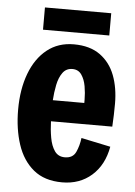

<svg xmlns="http://www.w3.org/2000/svg" viewBox="-52 -755 569 808"><g transform="rotate(5 232.0 -350.5)"><path d="M241 13Q166 13 119.5 -25.5Q73 -64 51.5 -129.5Q30 -195 30 -276Q30 -362 55 -428.5Q80 -495 127 -532.5Q174 -570 240 -570Q308 -570 351 -539Q394 -508 414 -455.5Q434 -403 434 -336Q434 -290 431 -239H172Q173 -204 179 -170Q185 -136 200 -114.5Q215 -93 243 -93Q277 -93 289.5 -120Q302 -147 306 -180L430 -154Q416 -76 365.5 -31.5Q315 13 241 13ZM172 -328H305V-342Q305 -370 300 -398.5Q295 -427 281.5 -446.5Q268 -466 243 -466Q217 -466 202 -445.5Q187 -425 180.5 -393Q174 -361 172 -328ZM105 -620V-714H385V-620Z"/></g></svg>

Font: Freeman
Style: Regular
Weight: 400
Designer: Vernon Adams, Aoife Mooney, Rodrigo Fuenzalida
Foundry: Rodrigo Fuenzalida
Version: Version 1.000; ttfautohint (v1.8.4.7-5d5b)